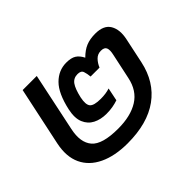

<svg xmlns="http://www.w3.org/2000/svg" viewBox="-120 -736 943 943"><g transform="rotate(-45 351.5 -265.0)"><path d="M297 10Q209 10 148 -19Q87 -48 61.5 -102.5Q36 -157 52 -234L117 -540H215L151 -236Q134 -157 169.5 -115.5Q205 -74 315 -74Q402 -74 456.5 -108Q511 -142 526 -215L554 -346Q561 -376 555 -390.5Q549 -405 525 -405Q502 -405 486.5 -389Q471 -373 462 -351H400Q398 -373 392.5 -389Q387 -405 363 -405Q335 -405 319.5 -383.5Q304 -362 293 -313Q284 -270 297.5 -254Q311 -238 358 -238Q394 -238 421 -247L407 -179Q389 -173 369.5 -169.5Q350 -166 326 -166Q286 -166 256 -181.5Q226 -197 212.5 -229.5Q199 -262 210 -313Q230 -404 270 -444Q310 -484 364 -484Q397 -484 415.5 -472.5Q434 -461 447 -435Q474 -462 501 -473Q528 -484 565 -484Q624 -484 645 -448Q666 -412 654 -356L626 -224Q602 -111 518.5 -50.5Q435 10 297 10Z"/></g></svg>

Font: Kanit
Style: Italic
Weight: 400
Italic angle: -12°
Designer: Katatrad Team
Foundry: CadsonDemak
Version: Version 2.000; ttfautohint (v1.8.3)